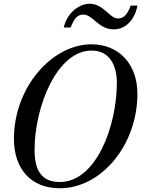

<svg xmlns="http://www.w3.org/2000/svg" viewBox="-20 -997 756 1027"><path d="M425.5 -919C478 -919 505 -840 589 -840C638 -840 695.5 -872.5 715.5 -967H679C664 -925 644.5 -898 611.5 -898C565.5 -898 535.5 -977 458.5 -977C409.5 -977 341 -935 321 -850H358C375.5 -895 392.5 -919 425.5 -919ZM300 10C522.5 10 715 -222 715 -495C715 -658 612.5 -760 469.5 -760C256.5 -760 54.5 -528 54.5 -255C54.5 -92 146.5 10 300 10ZM469.5 -726.5C573.5 -726.5 605 -636.5 605 -554.5C605 -322.5 494.5 -23.5 300 -23.5C196 -23.5 165 -93.5 165 -195.5C165 -427.5 285.5 -726.5 469.5 -726.5Z"/></svg>

Font: Bodoni* 06pt
Style: Italic
Weight: 400
Italic angle: -13°
Version: Version 2.3